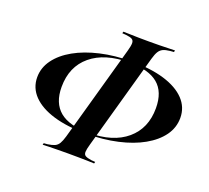

<svg xmlns="http://www.w3.org/2000/svg" viewBox="-114 -758 1030 944"><g transform="rotate(20 401.0 -286.0)"><path d="M378.2 -80.6Q279 -80.6 207.3 -102Q135.5 -123.4 96.4 -163.7Q57.3 -204 57.3 -259.7Q57.3 -309.7 88.3 -352Q119.4 -394.4 174.6 -425.4Q229.8 -456.5 304.8 -473.8Q379.8 -491.1 468.5 -491.1Q567.7 -491.1 639.1 -469.4Q710.5 -447.6 748.8 -407.3Q787.1 -366.9 787.1 -311.3Q787.1 -260.5 756.9 -218.5Q726.6 -176.6 671.8 -145.6Q616.9 -114.5 541.9 -97.6Q466.9 -80.6 378.2 -80.6ZM388.7 -88.7Q515.3 -88.7 586.7 -149.2Q658.1 -209.7 658.1 -315.3Q658.1 -400.8 608.9 -441.5Q559.7 -482.3 458.1 -482.3Q330.6 -482.3 258.5 -422.2Q186.3 -362.1 186.3 -255.6Q186.3 -171.8 236.3 -130.2Q286.3 -88.7 388.7 -88.7ZM328.2 41.1Q300.8 41.1 275.8 41.5Q250.8 41.9 230.2 42.3Q209.7 42.7 196 43.5L198.4 34.7L217.7 33.1Q241.1 29.8 254.4 23.8Q267.7 17.7 275.8 4Q283.9 -9.7 291.1 -34.7L431.5 -536.3Q438.7 -562.1 438.7 -575.8Q438.7 -589.5 429.4 -595.6Q420.2 -601.6 397.6 -604L376.6 -605.6L379 -614.5Q393.5 -614.5 413.7 -613.7Q433.9 -612.9 459.7 -612.5Q485.5 -612.1 513.7 -612.1H516.1Q544.4 -612.1 569.4 -612.5Q594.4 -612.9 614.5 -613.7Q634.7 -614.5 649.2 -614.5L646.8 -605.6L626.6 -604Q604 -601.6 590.7 -595.2Q577.4 -588.7 569.4 -575.4Q561.3 -562.1 554 -536.3L413.7 -34.7Q406.5 -9.7 406 4.4Q405.6 18.5 415.3 24.2Q425 29.8 446.8 33.1L467.7 34.7L465.3 43.5Q451.6 42.7 431 42.3Q410.5 41.9 385.1 41.5Q359.7 41.1 330.6 41.1Z"/></g></svg>

Font: Playfair 144pt
Style: Bold Italic
Weight: 700
Italic angle: -15.6°
Designer: Claus Eggers Sørensen
Foundry: Claus Eggers Sørensen
Version: Version 2.203